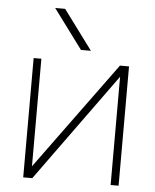

<svg xmlns="http://www.w3.org/2000/svg" viewBox="-53 -797 681 844"><g transform="rotate(5 287.0 -375.0)"><path d="M285.2 -578.1 156.2 -752H200.2L329.1 -578.1ZM466.8 -475.6 121.1 2H81.1V-524.4H115.2V-49.8L461.9 -524.4H502V2H466.8Z"/></g></svg>

Font: Gen Shin Gothic ExtraLight
Style: Regular
Weight: 100
Designer: [Source Han Sans]
Ryoko NISHIZUKA  (kana & ideographs); Paul D. Hunt (Latin, Greek & Cyrillic); Wenlong ZHANG  (bopomofo
Version: Version 1.002.20150607